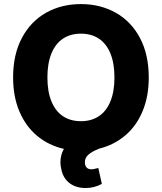

<svg xmlns="http://www.w3.org/2000/svg" viewBox="-20 -737 802 951"><path d="M471.7 -1Q436 13.2 418.2 28.8Q400.4 44.4 400.4 66.4Q400.4 83 408.7 92.3Q417 101.6 432.6 101.6Q441.4 101.6 454.8 98.1Q468.3 94.7 466.8 94.7L484.4 173.8Q447.3 194.3 404.3 194.3Q356.9 194.3 325.2 170.7Q293.5 147 284.2 103.5Q279.3 84 279.3 67.4Q279.3 30.8 296.4 0.5Q221.7 -16.6 165 -63.2Q108.4 -109.9 76.7 -183.6Q44.9 -257.3 44.9 -353.5Q44.9 -467.3 88.6 -549.3Q132.3 -631.3 208.5 -674.1Q284.7 -716.8 380.9 -716.8Q476.6 -716.8 553 -674.1Q629.4 -631.3 673.1 -549.3Q716.8 -467.3 716.8 -353.5Q716.8 -258.8 686 -185.5Q655.3 -112.3 599.9 -65.7Q544.4 -19 471.7 -1ZM380.9 -570.3Q329.1 -570.3 291.7 -545.4Q254.4 -520.5 234.6 -471.7Q214.8 -422.9 214.8 -353.5Q214.8 -284.2 234.6 -235.4Q254.4 -186.5 291.7 -161.6Q329.1 -136.7 380.9 -136.7Q432.6 -136.7 470 -161.6Q507.3 -186.5 527.1 -235.4Q546.9 -284.2 546.9 -353.5Q546.9 -422.9 527.1 -471.7Q507.3 -520.5 470 -545.4Q432.6 -570.3 380.9 -570.3Z"/></svg>

Font: Pretendard Std ExtraBold
Style: Regular
Weight: 800
Designer: Base glyphs from Inter by Rasmus Andersson; Hangeul glyphs from Noto Sans CJK(Source Han Sans) by Jang Soo-young and Kan
Foundry: Kil Hyung-jin
Version: Version 1.309